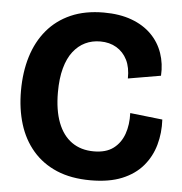

<svg xmlns="http://www.w3.org/2000/svg" viewBox="-50 -722 745 785"><g transform="rotate(5 322.0 -330.0)"><path d="M350 14Q270 14 211 -11Q152 -36 112.5 -82Q73 -128 54 -190Q35 -252 35 -326Q35 -403 54.5 -466.5Q74 -530 113 -576.5Q152 -623 210 -648.5Q268 -674 345 -674Q410 -674 459 -656Q508 -638 540.5 -605.5Q573 -573 588 -529.5Q603 -486 600 -437L466 -414Q467 -459 451.5 -490Q436 -521 407.5 -538Q379 -555 341 -555Q307 -555 279 -541.5Q251 -528 230 -501Q209 -474 197.5 -432Q186 -390 186 -333Q186 -260 205.5 -209Q225 -158 262.5 -131.5Q300 -105 353 -105Q403 -105 433 -127.5Q463 -150 476.5 -188Q490 -226 488 -274L621 -259Q624 -204 610 -154.5Q596 -105 563.5 -67Q531 -29 478.5 -7.5Q426 14 350 14Z"/></g></svg>

Font: Bricolage Grotesque 72pt
Style: Bold
Weight: 700
Designer: Mathieu Triay
Foundry: Atelier Triay
Version: Version 1.001;gftools[0.9.33.dev8+g029e19f]